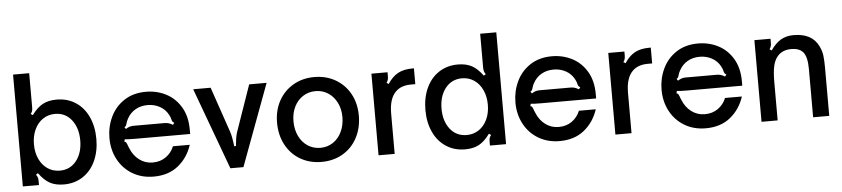

<svg xmlns="http://www.w3.org/2000/svg" viewBox="-45 -1029 5720 1305"><g transform="rotate(-5 2815.5 -376.0)"><path d="M177 -81 163 -71Q171 -61 174 -51.5Q177 -42 177 -27V0H67V-763H177V-530Q177 -515 174 -505Q171 -495 163 -486L177 -477Q213 -526 251.5 -547Q290 -568 347 -568Q420 -568 476 -531.5Q532 -495 562.5 -429Q593 -363 593 -278Q593 -194 562.5 -128Q532 -62 476 -25.5Q420 11 347 11Q290 11 251.5 -10Q213 -31 177 -81ZM483 -278Q483 -363 440.5 -417.5Q398 -472 327 -472Q281 -472 244.5 -447.5Q208 -423 187.5 -378.5Q167 -334 167 -278Q167 -222 187.5 -178Q208 -134 244.5 -109.5Q281 -85 327 -85Q398 -85 440.5 -139Q483 -193 483 -278Z M682 -276Q682 -352 713.5 -419Q745 -486 807 -527Q869 -568 956 -568Q1030 -568 1092.5 -536Q1155 -504 1193 -440.5Q1231 -377 1231 -286V-256H855Q806 -256 785 -259L781 -243Q790 -241 793.5 -235.5Q797 -230 801 -219Q803 -211 810 -196Q830 -145 870 -115Q910 -85 961 -85Q1014 -85 1052 -112.5Q1090 -140 1107 -183H1222Q1194 -97 1127.5 -43Q1061 11 959 11Q878 11 815 -26.5Q752 -64 717 -129.5Q682 -195 682 -276ZM799 -328Q813 -337 825 -341Q837 -345 852 -345H1063Q1080 -345 1092.5 -341Q1105 -337 1120 -328L1130 -341Q1121 -347 1118 -351.5Q1115 -356 1113 -364Q1111 -378 1100 -398Q1080 -436 1042.5 -456.5Q1005 -477 960 -477Q913 -477 877 -456.5Q841 -436 820 -398Q811 -383 806 -364Q804 -356 801.5 -351Q799 -346 790 -341Z M1483 0 1278 -557H1397L1501 -253Q1509 -230 1513 -208Q1517 -186 1519 -171Q1521 -156 1522 -147H1534Q1535 -153 1537 -174.5Q1539 -196 1543 -215Q1547 -234 1554 -253L1660 -557H1779L1572 0Z M1826 -281Q1826 -364 1861.5 -429Q1897 -494 1960.5 -531Q2024 -568 2105 -568Q2186 -568 2249.5 -531Q2313 -494 2348.5 -429Q2384 -364 2384 -281Q2384 -197 2349 -130.5Q2314 -64 2250.5 -26.5Q2187 11 2105 11Q2024 11 1960.5 -26Q1897 -63 1861.5 -129.5Q1826 -196 1826 -281ZM2272 -281Q2272 -335 2250.5 -378.5Q2229 -422 2191 -447Q2153 -472 2105 -472Q2057 -472 2019 -447.5Q1981 -423 1959.5 -379.5Q1938 -336 1938 -281Q1938 -224 1959.5 -179.5Q1981 -135 2019 -110Q2057 -85 2105 -85Q2153 -85 2191 -110Q2229 -135 2250.5 -180Q2272 -225 2272 -281Z M2494 0V-557H2604V-530Q2604 -515 2601 -505.5Q2598 -496 2591 -486L2605 -477Q2637 -526 2676.5 -547Q2716 -568 2774 -568H2785V-460H2755Q2688 -460 2651 -423Q2604 -378 2604 -275V0Z M2838 -278Q2838 -363 2868.5 -429Q2899 -495 2955 -531.5Q3011 -568 3084 -568Q3141 -568 3179.5 -547Q3218 -526 3254 -477L3268 -486Q3254 -504 3254 -530V-763H3364V0H3254V-27Q3254 -42 3257 -51.5Q3260 -61 3268 -71L3254 -81Q3218 -31 3179.5 -10Q3141 11 3084 11Q3011 11 2955 -25.5Q2899 -62 2868.5 -128Q2838 -194 2838 -278ZM3264 -278Q3264 -334 3243.5 -378.5Q3223 -423 3186.5 -447.5Q3150 -472 3104 -472Q3033 -472 2990.5 -417.5Q2948 -363 2948 -278Q2948 -193 2990.5 -139Q3033 -85 3104 -85Q3150 -85 3186.5 -109.5Q3223 -134 3243.5 -178Q3264 -222 3264 -278Z M3452 -276Q3452 -352 3483.5 -419Q3515 -486 3577 -527Q3639 -568 3726 -568Q3800 -568 3862.5 -536Q3925 -504 3963 -440.5Q4001 -377 4001 -286V-256H3625Q3576 -256 3555 -259L3551 -243Q3560 -241 3563.5 -235.5Q3567 -230 3571 -219Q3573 -211 3580 -196Q3600 -145 3640 -115Q3680 -85 3731 -85Q3784 -85 3822 -112.5Q3860 -140 3877 -183H3992Q3964 -97 3897.5 -43Q3831 11 3729 11Q3648 11 3585 -26.5Q3522 -64 3487 -129.5Q3452 -195 3452 -276ZM3569 -328Q3583 -337 3595 -341Q3607 -345 3622 -345H3833Q3850 -345 3862.5 -341Q3875 -337 3890 -328L3900 -341Q3891 -347 3888 -351.5Q3885 -356 3883 -364Q3881 -378 3870 -398Q3850 -436 3812.5 -456.5Q3775 -477 3730 -477Q3683 -477 3647 -456.5Q3611 -436 3590 -398Q3581 -383 3576 -364Q3574 -356 3571.5 -351Q3569 -346 3560 -341Z M4110 0V-557H4220V-530Q4220 -515 4217 -505.5Q4214 -496 4207 -486L4221 -477Q4253 -526 4292.5 -547Q4332 -568 4390 -568H4401V-460H4371Q4304 -460 4267 -423Q4220 -378 4220 -275V0Z M4449 -276Q4449 -352 4480.5 -419Q4512 -486 4574 -527Q4636 -568 4723 -568Q4797 -568 4859.5 -536Q4922 -504 4960 -440.5Q4998 -377 4998 -286V-256H4622Q4573 -256 4552 -259L4548 -243Q4557 -241 4560.5 -235.5Q4564 -230 4568 -219Q4570 -211 4577 -196Q4597 -145 4637 -115Q4677 -85 4728 -85Q4781 -85 4819 -112.5Q4857 -140 4874 -183H4989Q4961 -97 4894.5 -43Q4828 11 4726 11Q4645 11 4582 -26.5Q4519 -64 4484 -129.5Q4449 -195 4449 -276ZM4566 -328Q4580 -337 4592 -341Q4604 -345 4619 -345H4830Q4847 -345 4859.5 -341Q4872 -337 4887 -328L4897 -341Q4888 -347 4885 -351.5Q4882 -356 4880 -364Q4878 -378 4867 -398Q4847 -436 4809.5 -456.5Q4772 -477 4727 -477Q4680 -477 4644 -456.5Q4608 -436 4587 -398Q4578 -383 4573 -364Q4571 -356 4568.5 -351Q4566 -346 4557 -341Z M5107 0V-557H5217V-530Q5217 -515 5214 -505.5Q5211 -496 5204 -486L5218 -477Q5252 -526 5289 -547Q5326 -568 5375 -568Q5500 -568 5544 -478Q5561 -445 5565 -410.5Q5569 -376 5569 -328V0H5459V-329Q5459 -414 5430 -447Q5403 -475 5352 -475Q5291 -475 5258 -437Q5236 -413 5226.5 -372Q5217 -331 5217 -261V0Z"/></g></svg>

Font: Open Sauce Sans Medium
Style: Regular
Weight: 500
Designer: Alfredo Marco Pradil
Foundry: Creative Sauce Fz LLC
Version: Version 1.477